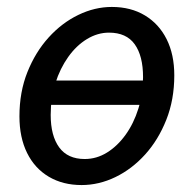

<svg xmlns="http://www.w3.org/2000/svg" viewBox="-20 -521 558 553"><path d="M215 12Q161 12 120.5 -12Q80 -36 58 -80.5Q36 -125 36 -186Q36 -256 59 -313.5Q82 -371 120 -413Q158 -455 205.5 -478Q253 -501 302 -501Q357 -501 397.5 -476.5Q438 -452 460 -408Q482 -364 482 -304Q482 -234 459 -176Q436 -118 398 -76Q360 -34 312.5 -11Q265 12 215 12ZM224 -63Q258 -63 288 -81.5Q318 -100 341.5 -132.5Q365 -165 378.5 -208Q392 -251 392 -299Q392 -360 368 -393.5Q344 -427 294 -427Q261 -427 230.5 -408.5Q200 -390 176.5 -357Q153 -324 139.5 -281.5Q126 -239 126 -190Q126 -130 150.5 -96.5Q175 -63 224 -63ZM110 -219 124 -289H411L397 -219Z"/></svg>

Font: Source Sans 3 Medium
Style: Italic
Weight: 500
Italic angle: -11°
Designer: Paul D. Hunt
Foundry: Adobe
Version: Version 3.052;hotconv 1.1.0;makeotfexe 2.6.0